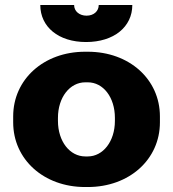

<svg xmlns="http://www.w3.org/2000/svg" viewBox="-20 -740 695 772"><path d="M142 -720C142 -632 215 -571 326 -571C438 -571 512 -632 512 -720H377C377 -695 357 -677 328 -677C300 -677 278 -694 278 -720ZM322 12H333C500 12 623 -99 623 -248V-272C623 -421 500 -532 333 -532H322C156 -532 33 -421 33 -272V-248C33 -99 156 12 322 12ZM323 -111C261 -111 213 -171 213 -254V-266C213 -349 261 -409 323 -409H333C395 -409 442 -349 442 -266V-254C442 -171 394 -111 333 -111Z"/></svg>

Font: Fixel Display ExtraBold
Style: Regular
Weight: 800
Designer: AlfaBravo + MacPaw
Foundry: Kyrylo Tkachov, Marchela Mozhyna, Serhii Makarenko, Maria Weinstein, Zakhar Kryvoshyya
Version: Version 1.211